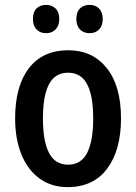

<svg xmlns="http://www.w3.org/2000/svg" viewBox="-20 -757 558 787"><path d="M257 10Q191 10 142.5 -25Q94 -60 68 -123.5Q42 -187 42 -272Q42 -404 98.5 -477.5Q155 -551 260 -551Q359 -551 417.5 -478Q476 -405 476 -272Q476 -142 419.5 -66Q363 10 257 10ZM259 -82Q312 -82 337 -130Q362 -178 362 -272Q362 -365 337 -412Q312 -459 259 -459Q206 -459 181 -412Q156 -365 156 -271Q156 -178 181 -130Q206 -82 259 -82ZM169 -737Q193 -737 208 -722Q223 -707 223 -679Q223 -652 208 -636.5Q193 -621 169 -621Q145 -621 130 -636Q115 -651 115 -679Q115 -708 130 -722.5Q145 -737 169 -737ZM347 -737Q371 -737 386 -722Q401 -707 401 -679Q401 -651 386 -636Q371 -621 347 -621Q323 -621 308 -636Q293 -651 293 -679Q293 -708 308 -722.5Q323 -737 347 -737Z"/></svg>

Font: Noto Sans Display Medium Narrow
Style: Regular
Weight: 500
Width: 4
Designer: Monotype Design team
Foundry: Monotype Imaging Inc.
Version: Version 1.000